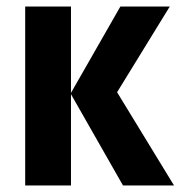

<svg xmlns="http://www.w3.org/2000/svg" viewBox="-20 -567 552 587"><path d="M348 -547H499L338 -285L512 0H356L197 -279V0H57V-547H197V-283Z"/></svg>

Font: Noto Sans Display Condensed
Style: Bold
Weight: 700
Width: 3
Designer: Monotype Design Team
Foundry: Monotype Imaging Inc.
Version: Version 2.003